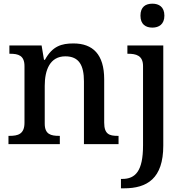

<svg xmlns="http://www.w3.org/2000/svg" viewBox="-20 -783 1003 1043"><path d="M808 -633C843 -633 873 -651 873 -698C873 -746 843 -763 808 -763C771 -763 743 -746 743 -698C743 -651 771 -633 808 -633ZM26 0H305V-45H301C257 -45 223 -53 223 -111V-317C223 -402 251 -477 335 -477C410 -477 436 -427 436 -341V0H624V-45H619C574 -45 546 -54 546 -117V-352C546 -488 484 -547 379 -547C315 -547 265 -533 224 -458H219L206 -536H31V-491H35C79 -491 113 -482 113 -424V-116C113 -54 77 -45 32 -45H26ZM637 240H654C779 240 867 187 867 8V-536H672V-491H675C719 -491 757 -482 757 -424V7C757 146 716 189 644 189H637Z"/></svg>

Font: Noto Serif Medium
Style: Regular
Weight: 500
Designer: Monotype Design Team
Foundry: Monotype Imaging Inc.
Version: Version 2.013